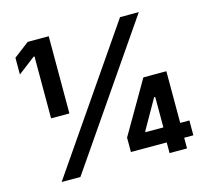

<svg xmlns="http://www.w3.org/2000/svg" viewBox="-104 -849 1047 969"><g transform="rotate(-15 419.0 -364.0)"><path d="M229.5 -727.5V-324.2H133.8V-647.5H128.9L39.1 -578.6V-666L119.6 -727.5ZM102.1 0 602.1 -727.5H700.2L200.2 0ZM479 -55.7V-130.9L637.2 -403.3H704.6V-292.5H663.6L576.2 -138.7V-133.3H805.2V-55.7ZM666 0V-78.1L669.4 -111.8V-403.3H757.3V0Z"/></g></svg>

Font: Inter Cardless
Style: Bold
Weight: 700
Designer: Rasmus Andersson
Foundry: rsms
Version: Version 4.001;git-9221beed3